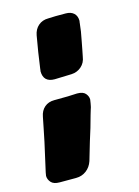

<svg xmlns="http://www.w3.org/2000/svg" viewBox="-128 -609 498 689"><g transform="rotate(-15 120.5 -264.0)"><path d="M86 -336Q44 -336 44 -377L45 -382V-384L54 -446L64 -505Q68 -527 83 -540Q98 -553 120 -553L148 -554H185Q204 -554 215 -544Q226 -534 226 -515L225 -511V-509L221 -477Q218 -460 215 -444.5Q212 -429 209 -413L204 -388Q201 -366 185.5 -352.5Q170 -339 149 -338ZM7 26Q-15 26 -24.5 15Q-34 4 -34 -9Q-34 -11 -32 -21L-8 -128Q-3 -152 1.5 -174.5Q6 -197 10 -217Q14 -239 28.5 -251.5Q43 -264 65 -264H69Q99 -264 115.5 -264.5Q132 -265 150 -266Q172 -266 181 -255.5Q190 -245 190 -233Q190 -230 188 -220Q187 -215 186 -209.5Q185 -204 183 -199L177 -179Q171 -157 164.5 -134.5Q158 -112 150 -88L130 -20Q123 1 106.5 13.5Q90 26 68 26Z"/></g></svg>

Font: Bangerz 2
Style: Regular
Weight: 400
Designer: vernon adams
Foundry: Vernon Adams
Version: Version 2.10;December 28, 2023;FontCreator 13.0.0.2683 64-bi